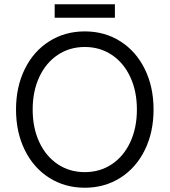

<svg xmlns="http://www.w3.org/2000/svg" viewBox="-20 -863 794 899"><path d="M55 -350Q55 -456 96 -539.5Q137 -623 210.5 -669.5Q284 -716 377 -716Q470 -716 543.5 -669.5Q617 -623 658 -539.5Q699 -456 699 -350Q699 -244 658 -160.5Q617 -77 543.5 -30.5Q470 16 377 16Q284 16 210.5 -30.5Q137 -77 96 -160.5Q55 -244 55 -350ZM377 -57Q448 -57 503.5 -94Q559 -131 590 -197.5Q621 -264 621 -350Q621 -436 590 -502.5Q559 -569 503.5 -606Q448 -643 377 -643Q306 -643 250.5 -606Q195 -569 164 -502.5Q133 -436 133 -350Q133 -264 164 -197.5Q195 -131 250.5 -94Q306 -57 377 -57ZM518 -843V-780H236V-843Z"/></svg>

Font: MedMera Sans
Style: Regular
Weight: 400
Designer: Kasper Nordkvist
Foundry: UNCUT.wtf
Version: Version 1.300